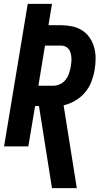

<svg xmlns="http://www.w3.org/2000/svg" viewBox="-20 -755 540 990"><path d="M248 215 181 -208H161L126 0H1L123 -735H248L230 -625H295Q324 -625 352.5 -619Q381 -613 404 -598Q427 -583 442.5 -560.5Q458 -538 465.5 -510.5Q473 -483 473 -454Q473 -425 468 -395Q463 -365 451.5 -334.5Q440 -304 418.5 -278.5Q397 -253 368 -236Q339 -219 308 -212L376 215ZM255 -313Q272 -313 289.5 -321Q307 -329 318.5 -344Q330 -359 336 -377Q342 -395 345 -412Q347 -424 348 -436Q349 -448 348 -459.5Q347 -471 344 -482Q341 -493 334.5 -501.5Q328 -510 317.5 -515Q307 -520 295 -520H212L178 -313Z"/></svg>

Font: Iosevka SS04 Extrabold Oblique
Style: Regular
Weight: 800
Italic angle: -9°
Monospace: yes
Designer: Belleve Invis
Foundry: Belleve Invis
Version: Version 19.0.0; ttfautohint (v1.8.4)